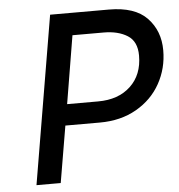

<svg xmlns="http://www.w3.org/2000/svg" viewBox="-51 -748 744 797"><g transform="rotate(-5 321.0 -350.0)"><path d="M642 -512Q642 -437 607 -374Q572 -311 506.5 -273.5Q441 -236 354 -236H210L170 0H69L187 -700H432Q540 -700 591 -646.5Q642 -593 642 -512ZM540 -499Q540 -558 501 -582.5Q462 -607 402 -607H272L225 -324H354Q439 -324 489.5 -371.5Q540 -419 540 -499Z"/></g></svg>

Font: Be Vietnam Medium
Style: Italic
Weight: 500
Italic angle: -9.444°
Designer: Gabriel Lam
Foundry: TypeRant
Version: Version 3.000